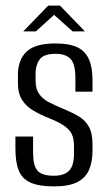

<svg xmlns="http://www.w3.org/2000/svg" viewBox="-20 -658 387 685"><path d="M173 7Q119 7 89 -6.5Q59 -20 47 -49.5Q35 -79 35 -128V-171H98V-114Q98 -67 114 -49Q130 -31 172 -31Q209 -31 226.5 -49Q244 -67 244 -110V-138Q244 -161 237 -177.5Q230 -194 210.5 -208Q191 -222 156 -236Q123 -249 98 -264Q73 -279 58.5 -302Q44 -325 44 -361V-391Q44 -444 74.5 -473.5Q105 -503 178 -503Q226 -503 254.5 -490Q283 -477 296.5 -448Q310 -419 310 -373V-331H249V-379Q249 -429 232 -447.5Q215 -466 178 -466Q136 -466 121.5 -446Q107 -426 107 -396V-369Q107 -341 119.5 -323Q132 -305 155 -293Q178 -281 210 -268Q239 -256 261.5 -242.5Q284 -229 297 -206Q310 -183 310 -143V-120Q310 -80 297.5 -51.5Q285 -23 255 -8Q225 7 173 7ZM63 -546 152 -638H194L283 -546H239L173 -605L108 -546Z"/></svg>

Font: Alumni Sans
Style: Regular
Weight: 400
Designer: Robert E. Leuschke
Foundry: Robert E. Leuschke
Version: Version 1.018